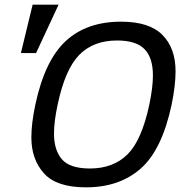

<svg xmlns="http://www.w3.org/2000/svg" viewBox="-20 -782 766 816"><path d="M133.3 -556.6H68.8L118.7 -762.2H229ZM345.2 14.2Q220.2 14.2 166.7 -45.4Q113.3 -105 113.3 -197.8Q113.3 -258.3 130.4 -337.9Q170.4 -525.4 259.5 -607.7Q348.6 -689.9 494.6 -689.9Q614.3 -689.9 670.2 -633.8Q726.1 -577.6 726.1 -479Q726.1 -418.5 709.5 -337.9Q668.9 -146 578.4 -65.9Q487.8 14.2 345.2 14.2ZM362.3 -65.9Q461.4 -65.9 522 -126Q582.5 -186 614.7 -337.9Q629.9 -410.2 629.9 -461.4Q629.9 -536.6 594.2 -573.2Q558.6 -609.9 477.5 -609.9Q377 -609.9 316.9 -548.8Q256.8 -487.8 225.1 -337.9Q209.5 -265.6 209.5 -214.4Q209.5 -143.6 243.4 -104.7Q277.3 -65.9 362.3 -65.9Z"/></svg>

Font: Cadman
Style: Italic
Weight: 400
Italic angle: -12°
Designer: Paul James MIller
Foundry: High-Logic / Made with FontCreator
Version: Version 2.114;March 28, 2021;FontCreator 13.0.0.2683 64-bit